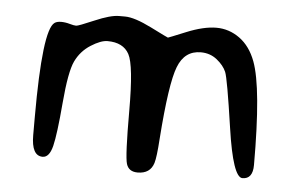

<svg xmlns="http://www.w3.org/2000/svg" viewBox="-40 -525 860 559"><g transform="rotate(5 390.5 -245.5)"><path d="M100.6 -42.5Q67.9 -42.5 67.9 -103V-156.2Q67.9 -410.2 101.1 -433.6Q107.9 -438.5 120.4 -438.5Q132.8 -438.5 145.5 -434.8Q158.2 -431.2 164.6 -431.2Q170.9 -431.2 216.3 -450.7Q261.7 -470.2 286.6 -470.2H304.2Q332 -470.2 382.3 -445.1Q432.6 -419.9 433.8 -419.9Q435.1 -419.9 485.1 -440.4Q535.2 -460.9 572.3 -460.9Q609.4 -460.9 640.4 -438.5Q671.4 -416 687.5 -373Q715.8 -297.4 715.8 -72.3Q715.8 -31.2 685.5 -31.2Q657.7 -31.2 637 -174.1Q616.2 -316.9 608.4 -335.2Q600.6 -353.5 580.6 -369.6Q560.5 -385.7 533.2 -385.7Q485.8 -385.7 466.8 -336.4Q447.3 -287.1 435.5 -123.5Q432.1 -70.8 426.8 -53.2Q417 -21 379.9 -21Q354 -21 347.2 -43Q340.3 -64.9 340.3 -197.8Q340.3 -330.6 323 -362.5Q305.7 -394.5 259.8 -394.5Q240.2 -394.5 211.4 -376.2Q182.6 -357.9 167.7 -326.9Q152.8 -295.9 145 -203.4Q137.2 -110.8 128.7 -76.7Q120.1 -42.5 100.6 -42.5Z"/></g></svg>

Font: Averia Sans Libre Light
Style: Regular
Weight: 300
Version: Version 1.002